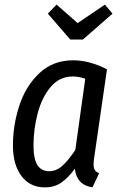

<svg xmlns="http://www.w3.org/2000/svg" viewBox="-20 -799 520 831"><path d="M443 -499 388 -119Q385 -101 385 -88Q385 -73 390 -64Q395 -55 409 -49L380 12Q311 1 304 -69Q275 -29 245 -8.5Q215 12 174 12Q110 12 73 -37Q36 -86 36 -169Q36 -257 63.5 -341.5Q91 -426 150 -482Q209 -538 297 -538Q367 -538 443 -499ZM125 -169Q125 -111 142 -84.5Q159 -58 193 -58Q224 -58 250 -81.5Q276 -105 306 -150L349 -458Q322 -468 295 -468Q238 -468 200 -423.5Q162 -379 143.5 -310Q125 -241 125 -169ZM467 -740 339 -628H284L187 -740L225 -779L316 -699L434 -779Z"/></svg>

Font: Fira Sans Compressed
Style: Italic
Weight: 400
Width: 1
Italic angle: -8°
Designer: bBox Type GmbH & Carrois Corporate GbR & Edenspiekermann AG
Foundry: bBox Type GmbH & Carrois Corporate GbR & Edenspiekermann AG
Version: Version 4.301